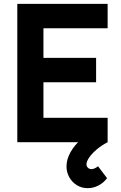

<svg xmlns="http://www.w3.org/2000/svg" viewBox="-20 -740 630 999"><path d="M437 239Q404 239 379 223Q354 207 340 181.2Q326 155.5 326 126Q326 89 346.8 52Q367.5 15 403 -16Q438.5 -47 483 -66L540 0Q509.5 15.5 484.5 36.5Q459.5 57.5 444.8 78.5Q430 99.5 430 115Q430 125.5 437.5 132.8Q445 140 456 140Q463.5 140 472.2 136.2Q481 132.5 490 125L537 187Q519 211.5 492.2 225.2Q465.5 239 437 239ZM70 0V-720H540V-593H206V-439H480V-312H206V-127H540V0Z"/></svg>

Font: Manrope ExtraLight ExtraBold
Style: Regular
Weight: 800
Version: Version 4.504